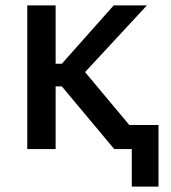

<svg xmlns="http://www.w3.org/2000/svg" viewBox="-20 -552 632 711"><path d="M459 -89H567V139H468V0H404H403L209 -232H186V0H81V-532H186V-316H209L401 -532H524L295 -285Z"/></svg>

Font: Manrope Medium
Style: Medium
Weight: 500
Designer: Mikhail Sharanda
Foundry: Mikhail Sharanda
Version: Version 4.000;hotconv 1.0.109;makeotfexe 2.5.65596